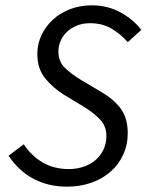

<svg xmlns="http://www.w3.org/2000/svg" viewBox="-20 -688 550 720"><path d="M231 12Q163 12 107.5 -16.5Q52 -45 12 -104L69 -147Q98 -103 140.5 -78.5Q183 -54 238 -54Q268 -54 294 -63Q320 -72 338.5 -88Q357 -104 368 -127Q379 -150 379 -178Q379 -214 356.5 -238.5Q334 -263 297 -286L221 -332Q179 -358 149.5 -394Q120 -430 120 -486Q120 -523 135.5 -556Q151 -589 178 -614Q205 -639 242.5 -653.5Q280 -668 324 -668Q383 -668 431 -642Q479 -616 510 -576L459 -530Q433 -560 398.5 -580.5Q364 -601 318 -601Q290 -601 268 -592Q246 -583 230.5 -568Q215 -553 207 -534Q199 -515 199 -495Q199 -457 223.5 -433.5Q248 -410 284 -388L360 -343Q408 -315 433.5 -279.5Q459 -244 459 -189Q459 -145 442 -108Q425 -71 395 -44.5Q365 -18 323 -3Q281 12 231 12Z"/></svg>

Font: TypoPRO Source Sans Pro
Style: Italic
Weight: 400
Italic angle: -11°
Designer: Paul D. Hunt
Foundry: Adobe Systems Incorporated
Version: Version 1.075;PS 2.000;hotconv 1.0.86;makeotf.lib2.5.63406